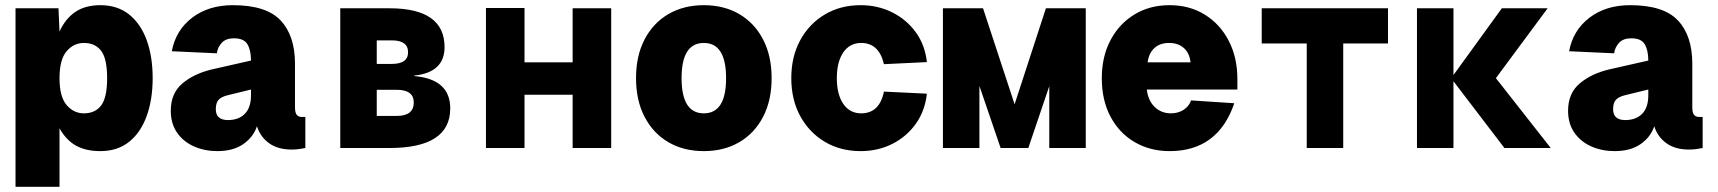

<svg xmlns="http://www.w3.org/2000/svg" viewBox="-20 -572 6640 742"><path d="M40 150V-540H206L210 -450Q232 -499 270.5 -525.5Q309 -552 368 -552Q434 -552 479 -516Q524 -480 547 -416.5Q570 -353 570 -270Q570 -188 547 -124Q524 -60 479 -24Q434 12 368 12Q312 12 274 -9Q236 -30 210 -76V150ZM304 -134Q348 -134 371 -164.5Q394 -195 394 -270Q394 -345 371 -375.5Q348 -406 304 -406Q265 -406 237.5 -374Q210 -342 210 -270Q210 -198 237.5 -166Q265 -134 304 -134Z M820 12Q771 12 730 -6Q689 -24 664.5 -59Q640 -94 640 -144Q640 -212 685.5 -250Q731 -288 800 -304L950 -338Q950 -377 936.5 -400.5Q923 -424 884 -424Q853 -424 837 -406.5Q821 -389 818 -366L644 -374Q659 -455 722.5 -503.5Q786 -552 880 -552Q1009 -552 1064.5 -493Q1120 -434 1120 -326V-158Q1120 -136 1127 -128Q1134 -120 1146 -120H1160V0Q1154 1 1139.5 3.5Q1125 6 1108 6Q1054 6 1020 -18.5Q986 -43 973 -84Q959 -42 920 -15Q881 12 820 12ZM861 -108Q902 -108 926 -132Q950 -156 950 -204V-226L860 -204Q835 -198 824.5 -186Q814 -174 814 -150Q814 -108 861 -108Z M1295 0V-540H1485Q1698 -540 1698 -390Q1698 -292 1581 -280V-278Q1720 -266 1720 -153Q1720 0 1485 0ZM1436 -325H1494Q1557 -325 1557 -370Q1557 -416 1494 -416H1436ZM1436 -124H1513Q1579 -124 1579 -176Q1579 -225 1513 -225H1436Z M1858 0V-541H2007V-331H2193V-540H2342V0H2193V-206H2007V0Z M2700 12Q2622 12 2563 -22.5Q2504 -57 2471 -120.5Q2438 -184 2438 -270Q2438 -356 2471 -419.5Q2504 -483 2563 -517.5Q2622 -552 2700 -552Q2778 -552 2837 -517.5Q2896 -483 2929 -419.5Q2962 -356 2962 -270Q2962 -184 2929 -120.5Q2896 -57 2837 -22.5Q2778 12 2700 12ZM2700 -134Q2786 -134 2786 -270Q2786 -406 2700 -406Q2614 -406 2614 -270Q2614 -134 2700 -134Z M3306 12Q3228 12 3167.5 -24Q3107 -60 3072.5 -123.5Q3038 -187 3038 -270Q3038 -353 3072.5 -416.5Q3107 -480 3167.5 -516Q3228 -552 3306 -552Q3372 -552 3427.5 -524.5Q3483 -497 3519 -447.5Q3555 -398 3562 -332L3396 -324Q3377 -406 3308 -406Q3264 -406 3239 -369.5Q3214 -333 3214 -270Q3214 -207 3239 -170.5Q3264 -134 3308 -134Q3379 -134 3396 -218L3562 -210Q3555 -144 3519.5 -94Q3484 -44 3428.5 -16Q3373 12 3306 12Z M3624 0V-540H3779L3901 -169L4022 -540H4176V0H4035V-239L3954 0H3847L3765 -240V0Z M4500 12Q4425 12 4365.5 -22.5Q4306 -57 4272 -120.5Q4238 -184 4238 -270Q4238 -353 4271.5 -416.5Q4305 -480 4364 -516Q4423 -552 4500 -552Q4577 -552 4636 -515.5Q4695 -479 4728.5 -414.5Q4762 -350 4762 -266V-226H4412Q4417 -183 4442.5 -158.5Q4468 -134 4505 -134Q4533 -134 4554 -147.5Q4575 -161 4583 -184L4750 -173Q4687 12 4500 12ZM4415 -331H4581Q4577 -367 4555 -386.5Q4533 -406 4498 -406Q4463 -406 4441.5 -386.5Q4420 -367 4415 -331Z M5030 0V-404H4856V-540H5344V-404H5171V0Z M5456 0V-540H5597V-282L5784 -540H5961L5761 -270L5973 0H5794L5597 -258V0Z M6220 12Q6171 12 6130 -6Q6089 -24 6064.5 -59Q6040 -94 6040 -144Q6040 -212 6085.5 -250Q6131 -288 6200 -304L6350 -338Q6350 -377 6336.5 -400.5Q6323 -424 6284 -424Q6253 -424 6237 -406.5Q6221 -389 6218 -366L6044 -374Q6059 -455 6122.5 -503.5Q6186 -552 6280 -552Q6409 -552 6464.5 -493Q6520 -434 6520 -326V-158Q6520 -136 6527 -128Q6534 -120 6546 -120H6560V0Q6554 1 6539.5 3.5Q6525 6 6508 6Q6454 6 6420 -18.5Q6386 -43 6373 -84Q6359 -42 6320 -15Q6281 12 6220 12ZM6261 -108Q6302 -108 6326 -132Q6350 -156 6350 -204V-226L6260 -204Q6235 -198 6224.5 -186Q6214 -174 6214 -150Q6214 -108 6261 -108Z"/></svg>

Font: Geist Mono UltraBlack
Style: Regular
Weight: 900
Monospace: yes
Designer: Basement.studio, Andrés Briganti, Mateo Zaragoza
Foundry: Basement.studio, Vercel, Andrés Briganti, Guido Ferreyra, Mateo Zaragoza
Version: Version 1.400; ttfautohint (v1.8.4.7-5d5b)